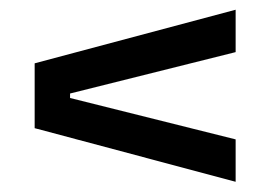

<svg xmlns="http://www.w3.org/2000/svg" viewBox="-20 -502 554 385"><path d="M120.5 -314.5V-305.5L452.5 -222.5V-137.5L49.5 -245V-375L452.5 -482.5V-397.5Z"/></svg>

Font: Anek Latin Medium
Style: Regular
Weight: 500
Designer: Yesha Goshar
Foundry: Ek Type
Version: Version 1.003